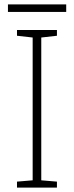

<svg xmlns="http://www.w3.org/2000/svg" viewBox="-20 -943 334 870"><path d="M238 -93H57V-120L128 -126V-773L57 -781V-807H238V-781L167 -773V-126L238 -120ZM280 -923V-889H16V-923Z"/></svg>

Font: Noto Sans Kannada UI ExtraLight
Style: Regular
Weight: 200
Designer: Jelle Bosma - Monotype Design Team
Foundry: Monotype Imaging Inc.
Version: Version 2.005; ttfautohint (v1.8.4.7-5d5b)